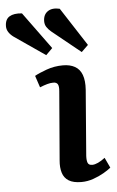

<svg xmlns="http://www.w3.org/2000/svg" viewBox="-159 -826 536 878"><g transform="rotate(-5 109.0 -386.5)"><path d="M114 -409Q116 -431 110.5 -440.5Q105 -450 90 -450Q77 -450 62.5 -446Q48 -442 28 -434L10 -488Q29 -499 65 -512Q101 -525 141 -525Q173 -525 195.5 -512.5Q218 -500 228 -473Q238 -446 235 -404L211 -103Q210 -82 214.5 -71Q219 -60 235 -60Q247 -60 262 -67Q277 -74 294 -87L316 -40Q304 -30 282.5 -17.5Q261 -5 234 4.5Q207 14 179 14Q142 14 121 1Q100 -12 92.5 -36.5Q85 -61 88 -93ZM101 -684Q88 -695 80.5 -706.5Q73 -718 73 -733Q73 -763 93.5 -777.5Q114 -792 149 -784L263 -608L232 -578ZM-72 -675Q-87 -686 -95 -698.5Q-103 -711 -103 -725Q-103 -757 -82.5 -769.5Q-62 -782 -25 -778L99 -608L69 -578Z"/></g></svg>

Font: Literata 18pt SemiBold
Style: Italic
Weight: 600
Italic angle: -2°
Designer: Latin by Veronika Burian and Jose Scaglione. Greek by Irene Vlachou. Cyrillic by Vera Evstafieva
Foundry: TypeTogether
Version: Version 3.103;gftools[0.9.29]